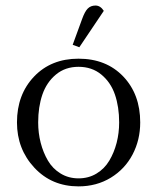

<svg xmlns="http://www.w3.org/2000/svg" viewBox="-20 -663 562 690"><path d="M41 -223.1Q41 -323.2 102.3 -387.7Q163.6 -452.1 262.2 -452.1Q361.8 -452.1 422.9 -388.2Q483.9 -324.2 483.9 -223.1Q483.9 -160.2 456.5 -107.9Q429.2 -55.7 378.2 -24.4Q327.1 6.8 262.2 6.8Q166 6.8 103.5 -60.3Q41 -127.4 41 -223.1ZM117.2 -223.1Q117.2 -185.1 126.2 -149.9Q135.3 -114.7 152.3 -85.7Q169.4 -56.6 198 -39.3Q226.6 -22 262.2 -22Q298.3 -22 326.9 -39.3Q355.5 -56.6 372.8 -85.7Q390.1 -114.7 399.2 -149.9Q408.2 -185.1 408.2 -223.1Q408.2 -278.8 393.1 -323Q377.9 -367.2 344.2 -395Q310.5 -422.9 262.2 -422.9Q214.4 -422.9 180.9 -395Q147.5 -367.2 132.3 -323Q117.2 -278.8 117.2 -223.1ZM241.2 -502 274.9 -594.2Q284.7 -621.6 295.4 -632.3Q306.2 -643.1 323.2 -643.1Q340.8 -643.1 353 -624L265.1 -493.2Z"/></svg>

Font: Dihjauti S
Style: Regular
Weight: 400
Designer: T. Christopher White
Version: Version 3.0.0